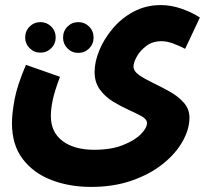

<svg xmlns="http://www.w3.org/2000/svg" viewBox="-20 -505 832 755"><path d="M27 -21Q27 -57 37 -112.5Q47 -168 82 -250L216 -203Q195 -148 187.5 -112.5Q180 -77 180 -49Q180 15 226 49.5Q272 84 351 84Q417 84 463.5 65.5Q510 47 534 22.5Q558 -2 558 -21Q558 -36 537.5 -47.5Q517 -59 486 -73Q455 -87 424.5 -105.5Q394 -124 373 -152.5Q352 -181 352 -222Q352 -262 370.5 -307Q389 -352 423.5 -393Q458 -434 506 -459.5Q554 -485 613 -485Q653 -485 694.5 -470.5Q736 -456 766 -436L708 -313Q689 -323 663.5 -333Q638 -343 615 -343Q580 -343 555.5 -324.5Q531 -306 518 -282.5Q505 -259 505 -244Q505 -225 527.5 -209.5Q550 -194 582.5 -178.5Q615 -163 648 -144.5Q681 -126 703 -101Q725 -76 725 -42Q725 3 698 51Q671 99 620.5 139.5Q570 180 498.5 205Q427 230 338 230Q253 230 182.5 203Q112 176 69.5 120.5Q27 65 27 -21ZM139 -298Q114 -298 96.5 -315.5Q79 -333 79 -357Q79 -383 96.5 -400.5Q114 -418 139 -418Q164 -418 181.5 -400.5Q199 -383 199 -357Q199 -333 181.5 -315.5Q164 -298 139 -298ZM288 -297Q263 -297 245.5 -314.5Q228 -332 228 -357Q228 -383 245.5 -400.5Q263 -418 288 -418Q313 -418 330.5 -400.5Q348 -383 348 -357Q348 -332 330.5 -314.5Q313 -297 288 -297Z"/></svg>

Font: Noto Sans Arabic UI Cn XBd
Style: Regular
Weight: 800
Width: 3
Designer: Monotype Design Team, Nadine Chahine and Nizar Qandah
Foundry: Monotype Imaging Inc.
Version: Version 2.010; ttfautohint (v1.8.4.7-5d5b)